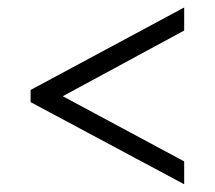

<svg xmlns="http://www.w3.org/2000/svg" viewBox="-20 -593 570 508"><path d="M61 -322.8V-355L467.3 -573.2V-512.2L146 -338.4L467.3 -166V-105.5Z"/></svg>

Font: MUA Office
Style: Regular
Weight: 400
Designer: Khon Soe Zaw Thu
Foundry: Myanmar Unicode
Version: Version 2.10 June 24, 2017